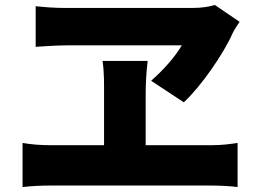

<svg xmlns="http://www.w3.org/2000/svg" viewBox="-20 -754 1040 775"><path d="M714 -571C688 -528 648 -479 590 -428L722 -341C793 -407 883 -538 919 -620C926 -635 936 -649 947 -666L847 -734C821 -726 792 -722 759 -722H237C203 -722 159 -725 124 -729V-565C124 -565 208 -571 249 -571ZM568 -168V-372C568 -411 570 -459 576 -508H394C401 -460 400 -411 400 -373V-168H178C145 -168 105 -171 71 -177V1C107 -3 146 -5 178 -5H838C863 -5 909 -3 939 1V-177C912 -173 877 -168 838 -168Z"/></svg>

Font: Noto Sans CJK JP Black
Style: Regular
Weight: 900
Designer: Ryoko NISHIZUKA (kana & ideographs); Paul D. Hunt (Latin, Greek & Cyrillic); Wenlong ZHANG (bopomofo); Sandoll Communica
Foundry: Adobe Systems Incorporated
Version: Version 1.004;PS 1.004;hotconv 1.0.82;makeotf.lib2.5.63406